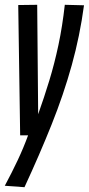

<svg xmlns="http://www.w3.org/2000/svg" viewBox="-34 -564 370 800"><path d="M236 -544 316 -542Q299 -415 265 -292.5Q231 -170 181 -45Q131 80 68 216L-14 210Q16 154 40 103Q64 52 83 0H50L42 -543L121 -544L125 -88Q150 -158 171.5 -228.5Q193 -299 209.5 -376.5Q226 -454 236 -544Z"/></svg>

Font: Georama Extra Condensed Medium
Style: Italic
Weight: 500
Width: 2
Italic angle: -9°
Designer: Jean-Baptiste Levee
Foundry: Production Type
Version: Version 1.000